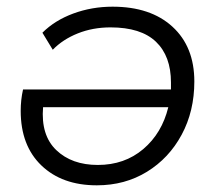

<svg xmlns="http://www.w3.org/2000/svg" viewBox="-20 -550 644 575"><path d="M270 5Q166 5 104 -54.5Q42 -114 42 -218Q42 -251 49 -282H492Q492 -293 492 -303Q492 -382 447 -425Q402 -468 311 -468Q258 -468 213 -450Q168 -432 138 -401L107 -452Q144 -489 199.5 -509.5Q255 -530 317 -530Q431 -530 496.5 -470Q562 -410 562 -306Q562 -217 524 -146.5Q486 -76 420 -35.5Q354 5 270 5ZM484 -229H109Q102 -145 148.5 -100.5Q195 -56 273 -56Q353 -56 409 -103.5Q465 -151 484 -229Z"/></svg>

Font: Montserrat
Style: Italic
Weight: 400
Italic angle: -11.3°
Designer: Julieta Ulanovsky
Foundry: Julieta Ulanovsky
Version: Version 9.000; ttfautohint (v1.8.4.7-5d5b)